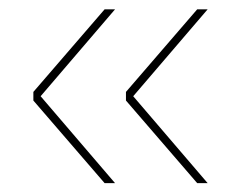

<svg xmlns="http://www.w3.org/2000/svg" viewBox="-20 -454 519 423"><path d="M273.5 -242 437.5 -50.5H414.5L257.5 -232.5V-251.5L414.5 -433.5H437.5ZM69.5 -242 233.5 -50.5H210.5L53.5 -232.5V-251.5L210.5 -433.5H233.5Z"/></svg>

Font: Anek Tamil Thin
Style: Regular
Weight: 250
Designer: Aadarsh Rajan (Tamil), Yesha Goshar (Latin)
Foundry: Ek Type
Version: Version 1.003